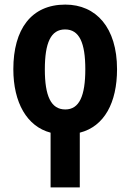

<svg xmlns="http://www.w3.org/2000/svg" viewBox="-20 -575 567 835"><path d="M264 -555C116 -555 38 -448 38 -274C38 -129 97 -25 200 2V240H327V2C434 -25 489 -129 489 -274C489 -455 398 -555 264 -555ZM263 -447C325 -447 351 -389 351 -274C351 -158 325 -99 264 -99C201 -99 175 -159 175 -273C175 -389 201 -447 263 -447Z"/></svg>

Font: Noto Sans Display SemiCondensed
Style: Bold
Weight: 700
Width: 4
Designer: Monotype Design Team
Foundry: Monotype Imaging Inc.
Version: Version 1.900